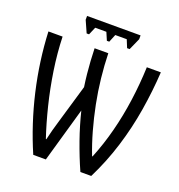

<svg xmlns="http://www.w3.org/2000/svg" viewBox="-153 -1005 1055 1133"><g transform="rotate(20 374.0 -438.5)"><path d="M536 -878V-854L503 -780H487L467 -829H395L375 -780H360L339 -829H269L248 -780H233L200 -854V-878ZM182 1Q146 -82 117 -170.5Q88 -259 67 -350Q46 -441 33.5 -532.5Q21 -624 17 -714H106Q109 -612 125 -506Q141 -400 166 -299Q191 -198 220 -112H223Q229 -139 238.5 -174.5Q248 -210 258 -242L327 -477Q321 -517 317 -556.5Q313 -596 310.5 -635.5Q308 -675 307 -714H393Q395 -638 403.5 -560Q412 -482 427.5 -404Q443 -326 464 -251.5Q485 -177 511 -110H514Q551 -201 576.5 -299.5Q602 -398 616.5 -503Q631 -608 635 -714H723Q716 -595 696 -472.5Q676 -350 639 -230.5Q602 -111 546 1H478Q460 -39 443 -82Q426 -125 410.5 -169Q395 -213 382 -257Q369 -301 359 -342L261 1Z"/></g></svg>

Font: Noto Sans Display Condensed
Style: Regular
Weight: 400
Width: 3
Designer: Monotype Design Team
Foundry: Monotype Imaging Inc.
Version: Version 2.003